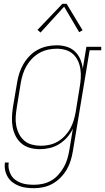

<svg xmlns="http://www.w3.org/2000/svg" viewBox="-20 -776 552 1009"><path d="M159 213Q139 213 118.5 210.5Q98 208 80 201Q62 194 46.5 182.5Q31 171 21 154.5Q11 138 7 118Q3 98 6 78H26Q23 96 26.5 113Q30 130 38.5 144.5Q47 159 60.5 169Q74 179 90 185Q106 191 123.5 193Q141 195 159 195Q182 195 205 190Q228 185 249 173Q270 161 286.5 142.5Q303 124 315 103Q327 82 333.5 60Q340 38 344 15L363 -100Q351 -75 332.5 -54Q314 -33 290.5 -18.5Q267 -4 240.5 2Q214 8 189 8Q162 8 137 1Q112 -6 93 -22Q74 -38 62.5 -60.5Q51 -83 46.5 -108Q42 -133 43 -160Q44 -187 48 -213L70 -343Q74 -368 82 -392.5Q90 -417 103.5 -440Q117 -463 136 -482.5Q155 -502 178.5 -514.5Q202 -527 227 -532.5Q252 -538 278 -538Q305 -538 330 -530.5Q355 -523 373.5 -505.5Q392 -488 402 -464.5Q412 -441 415 -415L434 -530H512V-512H451L363 18Q359 43 351.5 67.5Q344 92 331 114.5Q318 137 299 156.5Q280 176 257 189Q234 202 209 207.5Q184 213 159 213ZM195 -10Q217 -10 240 -15Q263 -20 283.5 -32Q304 -44 321 -62Q338 -80 349.5 -101Q361 -122 367.5 -144Q374 -166 378 -189L399 -319Q403 -342 404.5 -366Q406 -390 402.5 -413Q399 -436 389.5 -456.5Q380 -477 363.5 -492Q347 -507 324.5 -513.5Q302 -520 278 -520Q255 -520 232 -515Q209 -510 187.5 -498Q166 -486 148.5 -468Q131 -450 119 -429Q107 -408 100 -385.5Q93 -363 89 -340L68 -210Q64 -186 62.5 -162Q61 -138 65.5 -115Q70 -92 80.5 -71.5Q91 -51 108 -36.5Q125 -22 148 -16Q171 -10 195 -10ZM193 -605 177 -619 308 -756H330L414 -617L396 -607L317 -741Z"/></svg>

Font: Iosevka Slab Thin Oblique
Style: Regular
Weight: 100
Italic angle: -9°
Monospace: yes
Designer: Belleve Invis
Foundry: Belleve Invis
Version: Version 11.1.0; ttfautohint (v1.8.3)